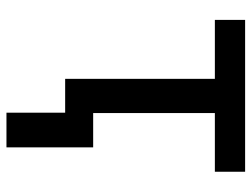

<svg xmlns="http://www.w3.org/2000/svg" viewBox="-110 -474 763 582"><g transform="rotate(90 271.0 -183.5)"><path d="M40.8 -453.8V-545.5H501.1V-453.8H323.2V-84.9H427.2V177.9H322.1V0H219.5V-453.8Z"/></g></svg>

Font: Cannonade Med
Style: Regular
Weight: 500
Designer: Rasmus Andersson
Foundry: rsms
Version: Version 3.012;git-f93a4a705